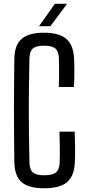

<svg xmlns="http://www.w3.org/2000/svg" viewBox="-20 -977 458 1004"><path d="M210 7.5Q130.5 7.5 93.2 -24.5Q56 -56.5 55 -130.5Q54 -204 53.5 -270.2Q53 -336.5 53 -400Q53 -463.5 53.5 -529.5Q54 -595.5 55 -669Q56 -741.5 93.2 -773.8Q130.5 -806 210 -806Q289.5 -806 327 -773.5Q364.5 -741 367.5 -669Q368.5 -643 368.8 -619.2Q369 -595.5 368.5 -572Q368 -548.5 366.5 -522H287.5Q288.5 -549 288.8 -573Q289 -597 289 -621Q289 -645 288 -671.5Q286.5 -709.5 269 -723.8Q251.5 -738 210 -738Q169.5 -738 152.2 -723.8Q135 -709.5 134 -671.5Q132.5 -593 131.5 -527.2Q130.5 -461.5 130.5 -399.8Q130.5 -338 131.5 -272.2Q132.5 -206.5 134 -127.5Q135 -89.5 152.5 -75Q170 -60.5 210 -60.5Q254 -60.5 272.2 -75Q290.5 -89.5 292 -127.5Q293 -150.5 293 -172.8Q293 -195 292.5 -222.8Q292 -250.5 291 -288.5H370.5Q372.5 -240.5 372.8 -203.8Q373 -167 371.5 -130.5Q368.5 -56.5 330.8 -24.5Q293 7.5 210 7.5ZM184 -840 267 -957H330.5L243.5 -840Z"/></svg>

Font: Big Shoulders Text Thin
Style: Regular
Weight: 400
Version: Version 2.002